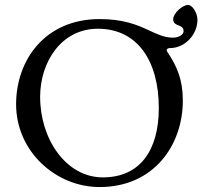

<svg xmlns="http://www.w3.org/2000/svg" viewBox="-20 -741 817 775"><path d="M382 14C601 14 718 -155 718 -335C718 -421 694 -474 654 -534C651 -539 653 -547 667 -547C726 -547 777 -601 777 -661C777 -687 758 -721 739 -721C717 -721 679 -688 679 -663C679 -647 691 -642 702 -638C715 -633 721 -627 721 -615C721 -602 703 -589 678 -589C642 -589 613 -604 578 -620C533 -641 477 -664 382 -664C163 -664 45 -500 45 -320C45 -130 205 14 382 14ZM395 -25C247 -25 142 -179 142 -350C142 -490 227 -625 375 -625C535 -625 621 -495 621 -305C621 -134 545 -25 395 -25Z"/></svg>

Font: Garamond-Math
Style: Regular
Weight: 400
Version: Version 2019-08-16